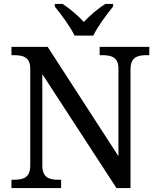

<svg xmlns="http://www.w3.org/2000/svg" viewBox="-20 -951 803 971"><path d="M357 -771H452C473 -816 521 -880 552 -918V-931H513C475 -908 434 -872 404 -840C374 -872 334 -908 296 -931H257V-918C288 -880 336 -816 357 -771ZM38 0H289V-42H276C231 -42 194 -51 194 -114V-576L569 0H640V-600C640 -663 677 -672 722 -672H735V-714H484V-672H497C541 -672 579 -663 579 -604V-161L221 -714H38V-672H51C95 -672 133 -663 133 -604V-114C133 -51 96 -42 51 -42H38Z"/></svg>

Font: Noto Serif
Style: Regular
Weight: 400
Designer: Monotype Design Team
Foundry: Monotype Imaging Inc.
Version: Version 2.015